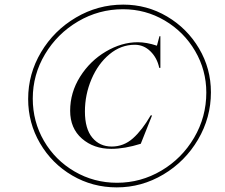

<svg xmlns="http://www.w3.org/2000/svg" viewBox="-20 -773 976 832"><path d="M284 -293Q284 -372 327 -440.5Q370 -509 438.5 -549.5Q507 -590 577 -590Q615 -590 660 -575L671 -616H675V-479H670Q661 -522 632 -550.5Q603 -579 564 -579Q504 -579 454.5 -538Q405 -497 376.5 -430Q348 -363 348 -290Q348 -215 380 -176.5Q412 -138 464 -138Q516 -138 556 -173.5Q596 -209 633 -273H639L590 -150Q520 -128 462 -128Q386 -128 335 -172.5Q284 -217 284 -293ZM514 -753Q617 -753 704 -701.5Q791 -650 842.5 -563Q894 -476 894 -373Q894 -263 838 -168Q782 -73 688 -17Q594 39 486 39Q381 39 293 -12.5Q205 -64 153.5 -152Q102 -240 102 -344Q102 -453 158 -547Q214 -641 309 -697Q404 -753 514 -753ZM487 19Q590 19 679 -33.5Q768 -86 821 -176Q874 -266 874 -372Q874 -469 825.5 -552Q777 -635 694 -684Q611 -733 513 -733Q408 -733 318 -680Q228 -627 175 -538Q122 -449 122 -346Q122 -246 170.5 -162.5Q219 -79 303 -30Q387 19 487 19Z"/></svg>

Font: Nyght Serif Light Italic
Style: Regular
Weight: 300
Italic angle: -16°
Designer: Maksym Kobuzan
Version: Version 0.410